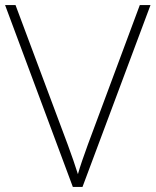

<svg xmlns="http://www.w3.org/2000/svg" viewBox="-20 -734 611 754"><path d="M571 -714 304 0H266L0 -714H41L246 -166Q258 -134 268 -104.5Q278 -75 286 -50Q293 -75 302.5 -102.5Q312 -130 325 -166L529 -714Z"/></svg>

Font: Noto Sans Kannada ExtraLight
Style: Regular
Weight: 200
Designer: Jelle Bosma - Monotype Design Team
Foundry: Monotype Imaging Inc.
Version: Version 2.005; ttfautohint (v1.8.4.7-5d5b)